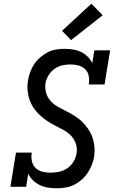

<svg xmlns="http://www.w3.org/2000/svg" viewBox="-20 -1006 640 1034"><path d="M287 8Q262 8 239 4.5Q216 1 195 -9Q174 -19 158 -34.5Q142 -50 132 -70L121 0H36L66 -184H151Q147 -161 151.5 -139Q156 -117 171 -102Q186 -87 208 -81.5Q230 -76 253 -76Q275 -76 298.5 -81Q322 -86 342 -99.5Q362 -113 375 -134Q388 -155 392 -178Q397 -205 389 -230Q381 -255 364 -273.5Q347 -292 324.5 -304.5Q302 -317 279 -328.5Q256 -340 235 -354Q214 -368 195.5 -385Q177 -402 162.5 -423Q148 -444 139.5 -468Q131 -492 128.5 -519Q126 -546 131 -573Q134 -595 142.5 -617.5Q151 -640 164 -660Q177 -680 196 -696.5Q215 -713 236 -724Q257 -735 280.5 -739Q304 -743 326 -743Q350 -743 373 -739.5Q396 -736 416 -726.5Q436 -717 451.5 -701.5Q467 -686 477 -666L488 -735H573L543 -551H458Q462 -574 458 -596Q454 -618 439.5 -632.5Q425 -647 404 -653Q383 -659 360 -659Q338 -659 315.5 -654Q293 -649 273.5 -635Q254 -621 241.5 -600.5Q229 -580 225 -558Q221 -531 228.5 -505.5Q236 -480 253 -461.5Q270 -443 292.5 -430.5Q315 -418 338 -406.5Q361 -395 382.5 -381.5Q404 -368 422 -350.5Q440 -333 454.5 -312Q469 -291 477.5 -267Q486 -243 488.5 -216.5Q491 -190 487 -162Q483 -139 474 -117Q465 -95 451.5 -74.5Q438 -54 419 -37.5Q400 -21 378.5 -10.5Q357 0 333 4Q309 8 287 8ZM363 -790 314 -840 472 -986 533 -924Z"/></svg>

Font: Iosevka HT Medium Extended
Style: Italic
Weight: 500
Width: 7
Italic angle: -9°
Monospace: yes
Designer: Belleve Invis
Foundry: Belleve Invis
Version: Version 32.3.0; ttfautohint (v1.8.4)